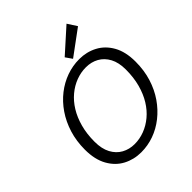

<svg xmlns="http://www.w3.org/2000/svg" viewBox="-252 -1090 1264 1264"><g transform="rotate(-45 380.0 -458.5)"><path d="M329 15Q261 15 204 -15Q147 -45 112.5 -106.5Q78 -168 78 -260Q78 -340 99.5 -409Q121 -478 159 -533.5Q197 -589 247 -628Q297 -667 354.5 -687.5Q412 -708 473 -708Q541 -708 598 -678Q655 -648 689.5 -587Q724 -526 724 -434Q724 -353 702.5 -284Q681 -215 643 -160Q605 -105 555 -65.5Q505 -26 447.5 -5.5Q390 15 329 15ZM336 -54Q383 -54 428 -71Q473 -88 512 -120.5Q551 -153 580 -200Q609 -247 625.5 -308Q642 -369 642 -442Q642 -508 618.5 -551.5Q595 -595 555.5 -617Q516 -639 466 -639Q419 -639 374 -622Q329 -605 290 -572.5Q251 -540 222 -493Q193 -446 176.5 -385.5Q160 -325 160 -252Q160 -186 183.5 -142Q207 -98 247 -76Q287 -54 336 -54ZM446 -738 414 -784 579 -932 621 -867Z"/></g></svg>

Font: Ubuntu Sans
Style: Italic
Weight: 400
Italic angle: -13.5°
Designer: Dalton Maag Ltd
Foundry: Dalton Maag Ltd
Version: Version 1.006